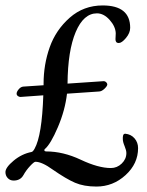

<svg xmlns="http://www.w3.org/2000/svg" viewBox="-30 -649 540 705"><path d="M130 -341Q130 -412 152.5 -475.5Q175 -539 226 -584Q277 -629 347 -629Q448 -629 448 -547Q448 -528 432.5 -509.5Q417 -491 406 -491Q394 -491 394 -505Q394 -508 394.5 -515.5Q395 -523 395 -527Q394 -552 372.5 -576Q351 -600 326 -600Q277 -600 248 -531.5Q219 -463 218 -342L351 -351Q356 -351 360 -347Q364 -343 364 -339Q364 -333 353.5 -323Q343 -313 333 -313L216 -305Q209 -244 182.5 -182Q156 -120 135 -102Q132 -100 133 -96.5Q134 -93 139 -93Q202 -93 266.5 -62.5Q331 -32 377 -32Q400 -32 417 -48.5Q434 -65 434 -87Q434 -97 427.5 -112.5Q421 -128 421 -138Q421 -143 421 -145.5Q421 -148 422 -151.5Q423 -155 425 -156.5Q427 -158 430 -158Q451 -156 464 -141Q477 -126 477 -105Q477 -48 431 -6Q385 36 324 36Q278 36 245.5 22Q213 8 164 -26Q124 -55 100 -55Q95 -55 80.5 -39.5Q66 -24 56 -6Q45 14 20 14Q7 14 -1.5 5Q-10 -4 -10 -17Q-10 -34 20 -59Q50 -84 86 -91Q91 -92 97 -103Q124 -151 129 -299L45 -293Q40 -293 35.5 -296.5Q31 -300 31 -305Q31 -312 38.5 -321Q46 -330 55 -331L130 -336Z"/></svg>

Font: EB Garamond SC 12
Style: Regular
Weight: 400
Version: Version 0.016 ; ttfautohint (v0.97) -l 8 -r 50 -G 200 -x 0 -